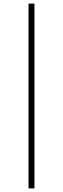

<svg xmlns="http://www.w3.org/2000/svg" viewBox="-20 -857 350 1070"><path d="M139 -837H172V193H139Z"/></svg>

Font: BioRhyme ExtraBold ExtraLight
Style: Regular
Weight: 250
Version: Version 1.600;gftools[0.9.33]